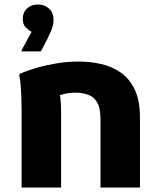

<svg xmlns="http://www.w3.org/2000/svg" viewBox="-20 -836 718 856"><path d="M120.9 -694.2Q108.1 -701 94.8 -713.9Q81.6 -726.8 81.6 -751.4Q81.6 -780.6 100.6 -798.3Q119.7 -816 148.7 -816Q177.7 -816 198.2 -797.9Q218.6 -779.8 218.6 -746.5Q218.6 -723.6 208.8 -701.2Q198.9 -678.8 192.1 -664.2L162.2 -606.8H76.4V-612.5ZM76.4 0V-338.4Q76.4 -358.4 75.5 -389.7Q74.7 -421 72.5 -451.3Q70.3 -481.6 65.6 -499.6L69 -507.6Q102 -521.8 144.4 -533.9Q186.9 -546.1 234.2 -553.9Q281.5 -561.6 329 -561.6Q381.1 -561.6 430.1 -550.8Q479 -539.9 518.5 -512.4Q557.9 -484.8 581 -436.1Q604 -387.5 604 -311.6V0H428V-306.4Q428 -352.8 413.9 -378.1Q399.8 -403.5 374.3 -413.1Q348.8 -422.8 315.6 -422.8Q287.1 -422.8 261.1 -415.8Q235.1 -408.8 214.4 -401.6L238.8 -441.5Q245.6 -425.8 249 -401.2Q252.4 -376.6 252.4 -340V0Z"/></svg>

Font: Kufam
Style: Regular
Weight: 400
Designer: Wael Morcos, Artur Schmal
Foundry: Original Type
Version: Version 1.301; ttfautohint (v1.8.3)